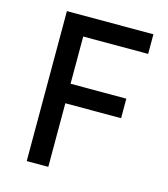

<svg xmlns="http://www.w3.org/2000/svg" viewBox="-108 -805 778 890"><g transform="rotate(15 281.0 -360.0)"><path d="M103 0V-719.7H518.1V-625.5H206.5V-398.9H474.1V-305.2H206.5V0Z"/></g></svg>

Font: Reddit Mono Medium
Style: Regular
Weight: 500
Monospace: yes
Designer: Stephen Hutchings
Foundry: Reddit
Version: Version 1.014